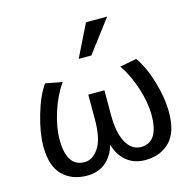

<svg xmlns="http://www.w3.org/2000/svg" viewBox="-112 -881 1023 1010"><g transform="rotate(-15 399.5 -375.5)"><path d="M647.9 -511.2Q688 -455.6 715.1 -365.5Q742.2 -275.4 742.2 -195.8Q742.2 -87.9 691.7 -36.4Q641.1 15.1 558.1 15.1Q498 15.1 457 -18.3Q416 -51.8 398.9 -110.8Q382.8 -51.8 341.8 -18.3Q300.8 15.1 241.2 15.1Q158.2 15.1 107.7 -35.4Q57.1 -85.9 57.1 -192.9Q57.1 -265.6 85 -361.6Q112.8 -457.5 151.9 -511.2L243.2 -494.1Q201.2 -435.5 175 -354Q148.9 -272.5 148.9 -206.1Q148.9 -57.1 246.1 -57.1Q291 -57.1 323.5 -106Q356 -154.8 356 -261.2V-395H443.8V-261.2Q443.8 -163.1 473.6 -110.1Q503.4 -57.1 553.2 -57.1Q649.9 -57.1 649.9 -206.1Q649.9 -274.9 623.8 -354.7Q597.7 -434.6 557.1 -494.1ZM424.8 -589.8H356L442.9 -766.1H558.1Z"/></g></svg>

Font: Lorenzo Sans
Style: Regular
Weight: 400
Foundry: Intel Corporation
Version: Version 1.00; ttfautohint (v1.5)